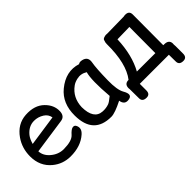

<svg xmlns="http://www.w3.org/2000/svg" viewBox="-15 -1038 1682 1682"><g transform="rotate(-45 826.0 -196.5)"><path d="M126.5 -211.4 454.6 -258.8Q506.8 -266.1 508.8 -326.2Q511.2 -400.9 451.2 -459.5Q387.7 -522 274.9 -515.1Q166.5 -508.3 98.1 -410.2Q43.5 -331.5 43.5 -231Q43.5 -108.9 130.4 -37.6Q200.2 20 293.5 21Q420.4 22 498.5 -47.4Q543 -86.9 520 -132.3Q510.3 -151.9 486.8 -147Q465.8 -142.6 433.1 -106Q398.9 -67.9 299.3 -66.9Q231 -66.4 176.3 -114.7Q128.9 -156.2 126.5 -211.4ZM137.2 -292Q150.9 -340.3 172.4 -367.2Q221.2 -427.2 288.6 -427.2Q336.9 -427.7 379.9 -400.4Q417 -376.5 424.3 -334Z M793.9 27.3Q839.4 26.9 940.4 -24.4Q950.2 40 1011.2 27.3Q1064.5 16.6 1022.9 -54.7Q994.6 -103.5 996.6 -220.7Q999 -367.7 1010.3 -428.7Q1021.5 -491.2 962.9 -504.4Q933.1 -511.2 918.9 -499Q791 -539.6 673.8 -443.4Q571.8 -359.9 573.2 -207Q574.7 27.8 793.9 27.3ZM850.6 -70.8Q813.5 -57.1 771 -60.1Q669.9 -66.9 668.5 -216.3Q672.9 -331.1 759.8 -394Q781.2 -410.2 817.4 -418.9Q869.1 -431.6 916.5 -401.9Q894 -322.8 911.6 -112.8Q868.2 -77.1 850.6 -70.8Z M1509.3 -519.5Q1499 -519.5 1491.2 -517.1L1282.7 -513.7Q1275.9 -515.1 1267.6 -514.6Q1256.8 -514.2 1248.5 -511.2Q1222.7 -505.4 1221.2 -486.3Q1214.8 -472.7 1214.8 -451.7Q1216.8 -208.5 1127.9 -95.2H1127.4Q1077.1 -95.2 1076.2 -44.4Q1076.2 -36.6 1077.6 -29.8Q1077.6 -26.4 1077.6 -22.9L1078.6 84.5Q1079.1 126.5 1127.9 127.4Q1172.9 128.4 1172.9 80.1V-1H1533.2Q1533.7 41.5 1534.2 84.5Q1534.7 126.5 1583.5 127.4Q1628.4 128.4 1628.4 80.1V-12.2Q1628.4 -24.4 1627 -34.2Q1627.9 -39.6 1627.9 -45.9Q1627 -94.7 1567.9 -94.7Q1562.5 -94.7 1557.6 -94.7L1559.1 -473.6Q1559.1 -520.5 1509.3 -519.5ZM1310.5 -415Q1313 -415 1315.9 -415L1460.9 -418L1459.5 -94.7L1231 -95.2Q1303.2 -225.1 1310.5 -415Z"/></g></svg>

Font: Comic Relief
Style: Regular
Weight: 400
Designer: Jeff Davis
Foundry: Loudifier
Version: Version 1.200; ttfautohint (v1.8.4.7-5d5b)